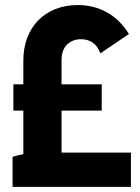

<svg xmlns="http://www.w3.org/2000/svg" viewBox="-20 -732 550 752"><path d="M29.2 0H492.8V-134.2H221V-298.8H378.4V-401.6H221V-496Q221 -536.2 242.6 -557.3Q264.2 -578.4 297.2 -578.4Q324.8 -578.4 344.3 -564.2Q363.8 -550 373 -523L485 -598.8Q449 -656.2 397.8 -684.2Q346.6 -712.2 284.8 -712.2Q236.6 -712.2 197.1 -696.5Q157.6 -680.8 129.7 -652.3Q101.8 -623.8 86.6 -583.6Q71.4 -543.4 71.4 -494.4V-401.6H32.4V-298.8H71.4V-128.2Q60.2 -126.2 49.3 -123.6Q38.4 -121 29.2 -117.8Z"/></svg>

Font: Fixel Variable
Style: Regular
Weight: 100
Width: 3
Designer: AlfaBravo + MacPaw
Foundry: Kyrylo Tkachov, Marchela Mozhyna, Serhii Makarenko, Maria Weinstein, Zakhar Kryvoshyya
Version: Version 1.211